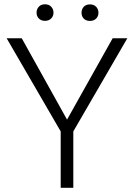

<svg xmlns="http://www.w3.org/2000/svg" viewBox="-20 -893 639 913"><path d="M83.5 -710.9 298.8 -324.2 515.6 -710.9H585.4L328.6 -268.1V0H268.6V-268.1L11.7 -710.9ZM153.8 -832.5Q153.8 -849.6 164.6 -861.1Q175.3 -872.6 193.8 -872.6Q212.4 -872.6 223.4 -861.1Q234.4 -849.6 234.4 -832.5Q234.4 -816.4 223.4 -805.2Q212.4 -793.9 193.8 -793.9Q175.3 -793.9 164.6 -805.2Q153.8 -816.4 153.8 -832.5ZM367.7 -832Q367.7 -849.1 378.2 -860.6Q388.7 -872.1 407.7 -872.1Q426.3 -872.1 437.3 -860.6Q448.2 -849.1 448.2 -832Q448.2 -815.9 437.3 -804.7Q426.3 -793.5 407.7 -793.5Q388.7 -793.5 378.2 -804.7Q367.7 -815.9 367.7 -832Z"/></svg>

Font: Vazirmatn FD ExtraLight
Style: Regular
Weight: 200
Designer: Saber Rastikerdar
Foundry: Saber Rastikerdar
Version: Version 33.003